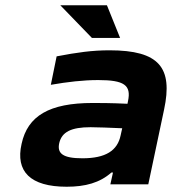

<svg xmlns="http://www.w3.org/2000/svg" viewBox="-20 -700 653 729"><path d="M396 -509C330 -509 273 -501 195 -486L173 -378C237 -389 295 -396 353 -396C451 -396 479 -377 466 -316L464 -306C402 -309 357 -309 332 -309C167 -309 85 -260 62 -154C38 -49 95 9 233 9C304 9 359 -6 403 -45H409L399 0H543L603 -284C637 -443 585 -509 396 -509ZM205 -157C215 -199 250 -217 324 -217C347 -217 400 -215 444 -213L438 -186C426 -128 381 -99 293 -99C219 -99 196 -117 205 -157ZM209 -680 329 -556H436L386 -680Z"/></svg>

Font: LT Wave Bold
Style: Italic
Weight: 700
Designer: Daniel Lyons
Version: Version 2.5 (Glyphs App)